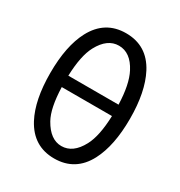

<svg xmlns="http://www.w3.org/2000/svg" viewBox="-176 -865 938 999"><g transform="rotate(30 293.0 -366.0)"><path d="M293 9.8Q167 9.8 105.5 -106Q53.7 -203.6 53.7 -366.2Q53.7 -528.8 105.5 -626.5Q167 -742.2 293 -742.2Q419.9 -742.2 480.5 -626.5Q532.2 -527.3 532.2 -366.2Q532.2 -205.1 480.5 -106Q419.9 9.8 293 9.8ZM293 -64.9Q362.3 -64.9 406.2 -147.5Q439.9 -210.4 443.8 -332H142.1Q146 -207.5 179.7 -147.5Q226.1 -64.9 293 -64.9ZM142.1 -400.4H443.8Q439.9 -520.5 406.2 -585Q363.3 -667.5 293 -667.5Q224.1 -667.5 179.7 -585Q146 -522.5 142.1 -400.4Z"/></g></svg>

Font: Consola Mono
Style: Book
Weight: 400
Monospace: yes
Designer: Wojciech Kalinowski "wmk69" (wmk69@o2.pl)
Foundry: Wojciech Kalinowski "wmk69" (wmk69@o2.pl)
Version: Version 2.1.0